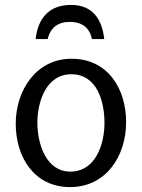

<svg xmlns="http://www.w3.org/2000/svg" viewBox="-20 -748 577 781"><path d="M125 -589H174C185 -636 216 -659 264 -659C312 -659 344 -637 354 -589H404C395 -671 356 -728 269 -728C179 -728 134 -673 125 -589ZM265 13C413 13 493 -115 493 -251C493 -387 419 -509 271 -509C126 -509 44 -379 44 -245C44 -110 118 13 265 13ZM266 -50C166 -50 132 -166 132 -248C132 -333 167 -446 270 -446C375 -446 405 -335 405 -248C405 -163 370 -50 266 -50Z"/></svg>

Font: Rosario
Style: Regular
Weight: 400
Designer: Hector Gatti
Foundry: Omnibus Type
Version: Version 1.100